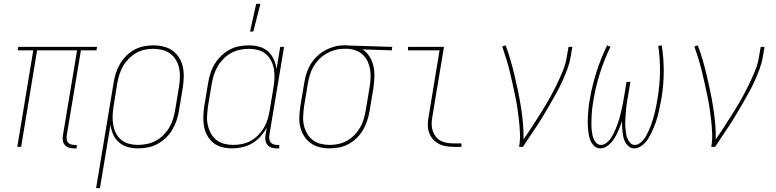

<svg xmlns="http://www.w3.org/2000/svg" viewBox="-20 -764 4040 999"><path d="M364 8Q350 8 338 4Q326 0 317.5 -9.5Q309 -19 307 -32Q305 -45 307 -58L381 -502H173L90 0H70L153 -502H72L75 -520H485L482 -502H401L327 -58Q326 -49 327 -39.5Q328 -30 333.5 -23Q339 -16 348 -13Q357 -10 367 -10H379V8Z M480 215 571 -333Q575 -358 582.5 -382.5Q590 -407 603.5 -430Q617 -453 636 -472.5Q655 -492 678.5 -505Q702 -518 727.5 -523Q753 -528 778 -528Q805 -528 831.5 -521.5Q858 -515 878.5 -500Q899 -485 912.5 -463Q926 -441 931.5 -415Q937 -389 936 -361.5Q935 -334 931 -307L911 -187Q907 -162 898.5 -137Q890 -112 876.5 -89Q863 -66 843 -47Q823 -28 799.5 -15Q776 -2 750 3Q724 8 699 8Q671 8 645 1Q619 -6 599.5 -23Q580 -40 569 -64Q558 -88 555 -115L500 215ZM698 -10Q721 -10 745 -15Q769 -20 790.5 -31.5Q812 -43 830 -61Q848 -79 860.5 -100Q873 -121 880 -144Q887 -167 891 -190L911 -310Q915 -334 916 -359Q917 -384 912.5 -407Q908 -430 896.5 -450Q885 -470 867 -484Q849 -498 825.5 -504Q802 -510 777 -510Q755 -510 731.5 -505Q708 -500 687.5 -488Q667 -476 649.5 -458Q632 -440 620 -419Q608 -398 601 -375.5Q594 -353 590 -330L571 -211Q567 -187 566 -162.5Q565 -138 569 -115Q573 -92 583 -71.5Q593 -51 610.5 -36.5Q628 -22 651 -16Q674 -10 698 -10Z M1281 -600 1313 -744H1335L1298 -600ZM1188 8Q1161 8 1135.5 1.5Q1110 -5 1090.5 -20.5Q1071 -36 1058.5 -58.5Q1046 -81 1041.5 -106.5Q1037 -132 1038 -159Q1039 -186 1043 -213L1063 -333Q1067 -358 1075 -383Q1083 -408 1097 -431Q1111 -454 1130.5 -473Q1150 -492 1173.5 -505Q1197 -518 1223 -523Q1249 -528 1274 -528Q1302 -528 1328.5 -521Q1355 -514 1374 -497Q1393 -480 1404 -456Q1415 -432 1419 -405L1438 -520H1458L1381 -58Q1380 -49 1381.5 -39.5Q1383 -30 1388.5 -23Q1394 -16 1403 -13Q1412 -10 1421 -10H1433V8H1418Q1405 8 1392.5 4Q1380 0 1372 -9.5Q1364 -19 1361.5 -32Q1359 -45 1361 -58L1368 -100Q1355 -76 1336 -54.5Q1317 -33 1292.5 -18.5Q1268 -4 1241 2Q1214 8 1188 8ZM1194 -10Q1217 -10 1240.5 -15Q1264 -20 1285 -31.5Q1306 -43 1323.5 -61Q1341 -79 1353.5 -100Q1366 -121 1372.5 -143.5Q1379 -166 1383 -189L1403 -309Q1407 -333 1408 -357.5Q1409 -382 1405 -405Q1401 -428 1390.5 -448.5Q1380 -469 1362.5 -483.5Q1345 -498 1322 -504Q1299 -510 1275 -510Q1252 -510 1228 -505Q1204 -500 1183 -488.5Q1162 -477 1144 -459Q1126 -441 1113.5 -420Q1101 -399 1093.5 -376Q1086 -353 1082 -330L1062 -210Q1059 -186 1057.5 -161.5Q1056 -137 1061 -114Q1066 -91 1077 -70.5Q1088 -50 1105.5 -36Q1123 -22 1146.5 -16Q1170 -10 1194 -10Z M1695 8Q1668 8 1642 1.5Q1616 -5 1595.5 -20Q1575 -35 1561.5 -57Q1548 -79 1542 -105Q1536 -131 1537.5 -158.5Q1539 -186 1543 -213L1563 -333Q1567 -358 1574.5 -382Q1582 -406 1595.5 -428.5Q1609 -451 1628.5 -470Q1648 -489 1670.5 -501.5Q1693 -514 1718 -521Q1743 -528 1767 -528H1781Q1785 -528 1789 -528Q1793 -528 1797 -527L2021 -520L2018 -502L1866 -507Q1888 -493 1902.5 -470Q1917 -447 1923 -420Q1929 -393 1928 -364.5Q1927 -336 1923 -307L1903 -187Q1899 -162 1891 -137.5Q1883 -113 1870 -90Q1857 -67 1837.5 -47.5Q1818 -28 1794.5 -15Q1771 -2 1745.5 3Q1720 8 1695 8ZM1696 -10Q1718 -10 1741.5 -15Q1765 -20 1786 -32Q1807 -44 1824.5 -62Q1842 -80 1854 -101Q1866 -122 1872.5 -144.5Q1879 -167 1883 -190L1903 -310Q1907 -333 1908 -356Q1909 -379 1906 -400.5Q1903 -422 1894 -442Q1885 -462 1870 -477Q1855 -492 1835 -500Q1815 -508 1792 -510H1766Q1744 -510 1721.5 -503.5Q1699 -497 1678 -485Q1657 -473 1640 -455.5Q1623 -438 1611 -417.5Q1599 -397 1592.5 -375Q1586 -353 1582 -330L1562 -210Q1559 -186 1557.5 -161Q1556 -136 1561 -113Q1566 -90 1577.5 -70Q1589 -50 1606.5 -36Q1624 -22 1647.5 -16Q1671 -10 1696 -10Z M2340 0Q2319 0 2299 -3.5Q2279 -7 2261.5 -16.5Q2244 -26 2231.5 -41Q2219 -56 2212.5 -74.5Q2206 -93 2206 -114Q2206 -135 2210 -156L2267 -502H2103V-520H2290L2229 -153Q2226 -135 2226 -117Q2226 -99 2231.5 -83Q2237 -67 2247 -53.5Q2257 -40 2272 -32Q2287 -24 2304.5 -21Q2322 -18 2340 -18H2381V0Z M2681 0Q2687 -35 2685.5 -69Q2684 -103 2680.5 -136Q2677 -169 2672 -202Q2667 -235 2660 -267.5Q2653 -300 2646 -332.5Q2639 -365 2631 -397Q2623 -429 2613.5 -460Q2604 -491 2593 -522L2611 -528Q2625 -490 2636.5 -450.5Q2648 -411 2657.5 -370.5Q2667 -330 2675.5 -289.5Q2684 -249 2690.5 -207.5Q2697 -166 2701 -124Q2705 -82 2704 -39Q2728 -73 2750 -107.5Q2772 -142 2794 -176.5Q2816 -211 2836 -246.5Q2856 -282 2874 -318.5Q2892 -355 2907.5 -392.5Q2923 -430 2929 -468L2938 -520H2958L2949 -468Q2944 -437 2932.5 -406Q2921 -375 2907.5 -345Q2894 -315 2878 -285.5Q2862 -256 2845 -227Q2828 -198 2811 -169Q2794 -140 2775.5 -112Q2757 -84 2738 -56Q2719 -28 2701 0Z M3280 8Q3265 8 3253.5 -0.5Q3242 -9 3235 -21Q3228 -33 3224.5 -47Q3221 -61 3219.5 -75.5Q3218 -90 3217 -105Q3216 -120 3216 -135Q3212 -120 3206 -105Q3200 -90 3193.5 -75.5Q3187 -61 3178.5 -47Q3170 -33 3159 -21Q3148 -9 3133.5 -0.5Q3119 8 3104 8Q3089 8 3077.5 0Q3066 -8 3059 -19.5Q3052 -31 3048 -44.5Q3044 -58 3042 -72.5Q3040 -87 3039 -101.5Q3038 -116 3038 -130.5Q3038 -145 3039 -159.5Q3040 -174 3041 -189Q3042 -204 3044 -218.5Q3046 -233 3049 -248Q3061 -319 3083.5 -389.5Q3106 -460 3139 -528L3156 -520Q3124 -454 3102 -384.5Q3080 -315 3068 -245Q3066 -232 3064 -218.5Q3062 -205 3060.5 -192Q3059 -179 3058.5 -166Q3058 -153 3057.5 -139.5Q3057 -126 3057 -113Q3057 -100 3058.5 -87.5Q3060 -75 3062.5 -62.5Q3065 -50 3070 -38.5Q3075 -27 3084.5 -18.5Q3094 -10 3107 -10Q3121 -10 3134 -19.5Q3147 -29 3155.5 -41Q3164 -53 3171 -66.5Q3178 -80 3183.5 -93.5Q3189 -107 3194 -120.5Q3199 -134 3203 -148Q3207 -162 3210 -176Q3213 -190 3216.5 -204Q3220 -218 3222 -232Q3224 -246 3227 -260L3240 -338H3260L3247 -260Q3244 -246 3242 -232Q3240 -218 3238.5 -204Q3237 -190 3236 -176Q3235 -162 3234 -148Q3233 -134 3233 -120.5Q3233 -107 3234.5 -93.5Q3236 -80 3238 -66.5Q3240 -53 3245.5 -41Q3251 -29 3260 -19.5Q3269 -10 3283 -10Q3297 -10 3309 -19Q3321 -28 3330 -39.5Q3339 -51 3345.5 -64Q3352 -77 3358 -90Q3364 -103 3368.5 -116Q3373 -129 3377 -142.5Q3381 -156 3384.5 -169.5Q3388 -183 3391 -196.5Q3394 -210 3396.5 -223.5Q3399 -237 3401 -250Q3413 -320 3414 -389.5Q3415 -459 3405 -525L3423 -528Q3434 -460 3433.5 -389.5Q3433 -319 3421 -248Q3418 -233 3415 -218.5Q3412 -204 3409 -189Q3406 -174 3402 -159.5Q3398 -145 3393 -130.5Q3388 -116 3382 -101.5Q3376 -87 3369 -72.5Q3362 -58 3354 -44.5Q3346 -31 3335 -19.5Q3324 -8 3309.5 0Q3295 8 3280 8Z M3681 0Q3687 -35 3685.5 -69Q3684 -103 3680.5 -136Q3677 -169 3672 -202Q3667 -235 3660 -267.5Q3653 -300 3646 -332.5Q3639 -365 3631 -397Q3623 -429 3613.5 -460Q3604 -491 3593 -522L3611 -528Q3625 -490 3636.5 -450.5Q3648 -411 3657.5 -370.5Q3667 -330 3675.5 -289.5Q3684 -249 3690.5 -207.5Q3697 -166 3701 -124Q3705 -82 3704 -39Q3728 -73 3750 -107.5Q3772 -142 3794 -176.5Q3816 -211 3836 -246.5Q3856 -282 3874 -318.5Q3892 -355 3907.5 -392.5Q3923 -430 3929 -468L3938 -520H3958L3949 -468Q3944 -437 3932.5 -406Q3921 -375 3907.5 -345Q3894 -315 3878 -285.5Q3862 -256 3845 -227Q3828 -198 3811 -169Q3794 -140 3775.5 -112Q3757 -84 3738 -56Q3719 -28 3701 0Z"/></svg>

Font: Iosevka SS18 Thin
Style: Italic
Weight: 100
Italic angle: -9°
Monospace: yes
Designer: Belleve Invis
Foundry: Belleve Invis
Version: Version 25.1.1; ttfautohint (v1.8.4)